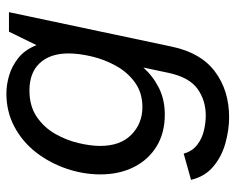

<svg xmlns="http://www.w3.org/2000/svg" viewBox="-88 -456 736 600"><g transform="rotate(-90 280.0 -156.0)"><path d="M213 192Q175 192 133 180.5Q91 169 59.5 142.5Q28 116 18 73L100 50Q107 76 126.5 91.5Q146 107 171 113Q196 119 219 119Q266 119 302 93.5Q338 68 352 4L369 -76Q342 -46 305.5 -27.5Q269 -9 222 -9Q164 -9 122 -35Q80 -61 57.5 -106.5Q35 -152 35 -210Q35 -264 53 -316.5Q71 -369 104 -411.5Q137 -454 184 -479Q231 -504 288 -504Q315 -504 344 -495.5Q373 -487 398.5 -467Q424 -447 439 -410L481 -496H542L434 14Q415 104 356 148Q297 192 213 192ZM245 -79Q290 -79 322 -102Q354 -125 374 -161Q394 -197 403.5 -237Q413 -277 413 -310Q413 -367 383 -399.5Q353 -432 297 -432Q249 -432 215.5 -409.5Q182 -387 162 -352Q142 -317 133 -279Q124 -241 124 -211Q124 -148 159 -113.5Q194 -79 245 -79Z"/></g></svg>

Font: Atkinson Hyperlegible Next
Style: Italic
Weight: 400
Italic angle: -12°
Designer: Elliott Scott, Megan Eiswerth, Linus Boman, Theodore Petrosky, Letters from Sweden
Foundry: Applied Design Works, Letters from Sweden
Version: Version 2.001